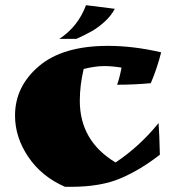

<svg xmlns="http://www.w3.org/2000/svg" viewBox="-20 -700 672 741"><path d="M449 -439Q414 -445 381.5 -445Q349 -445 303 -434Q288 -371 288 -311Q288 -156 426 -73Q518 -134 592 -225Q595 -185 597 -103Q523 -45 446 -12Q369 21 254 21H231Q141 -18 89.5 -94Q38 -170 38 -254Q38 -366 130 -444.5Q222 -523 397 -523Q495 -523 602 -498Q586 -435 562 -379Q499 -373 432 -373Q442 -401 449 -439ZM312 -680 423 -666Q409 -639 383.5 -616Q358 -593 335 -580Q312 -567 275 -550H209Q281 -597 312 -680Z"/></svg>

Font: Ruslan Display
Style: Regular
Weight: 400
Version: Version 1.000